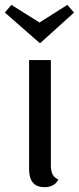

<svg xmlns="http://www.w3.org/2000/svg" viewBox="-47 -758 326 793"><path d="M258.8 -706.1 118.2 -579.1 -26.9 -706.1 0 -737.8 116.2 -665 231 -737.8ZM163.1 -74.2Q163.1 -28.3 193.8 -17.1Q187.5 -1.5 171.9 6.8Q156.2 15.1 137.2 15.1Q73.2 15.1 73.2 -59.1V-509.8H163.1Z"/></svg>

Font: Sansita Light
Style: Regular
Weight: 300
Designer: Pablo Cosgaya
Foundry: Omnibus-Type
Version: Version 1.006;hotconv 1.0.109;makeotfexe 2.5.65596